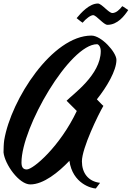

<svg xmlns="http://www.w3.org/2000/svg" viewBox="-30 -964 748 1090"><path d="M631 -624C631 -667 546 -762 489 -762C267 -762 33 -400 -6 -169C-9 -150 -10 -116 -10 -99C-3 -31 78 83 142 83C217 83 302 14 364 -51C382 79 491 106 514 106L538 74C470 66 435 17 435 -48C435 -123 529 -316 557 -363C551 -367 537 -383 520 -400C576 -470 631 -563 631 -624ZM122 -2C101 -2 92 -15 92 -42C92 -241 366 -713 521 -713C529 -713 542 -699 542 -674C542 -538 381 -427 348 -392L406 -334C311 -133 159 -2 122 -2ZM608 -890C587 -890 547 -944 526 -944C477 -944 430 -891 405 -861C416 -853 422 -846 439 -835C457 -857 484 -878 499 -878C518 -877 558 -823 580 -823C638 -823 677 -875 698 -907C685 -915 676 -923 664 -929C650 -910 629 -890 608 -890Z"/></svg>

Font: Yesteryear
Style: Regular
Weight: 400
Designer: Astigmatic (AOETI)
Foundry: Astigmatic (AOETI)
Version: Version 1.000